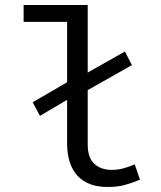

<svg xmlns="http://www.w3.org/2000/svg" viewBox="-20 -732 640 764"><path d="M139 -271 110 -325 251 -407 316 -436 477 -527 505 -473 316 -366 251 -337ZM407 12Q330 12 288.5 -32.5Q247 -77 247 -163V-645H74V-712H329V-157Q329 -105 355 -80.5Q381 -56 425 -56Q446 -56 468.5 -61.5Q491 -67 516 -78L537 -17Q503 -3 475 4.5Q447 12 407 12Z"/></svg>

Font: Source Code Pro
Style: Regular
Weight: 400
Monospace: yes
Designer: Paul D. Hunt, Teo Tuominen
Foundry: Adobe Systems Incorporated
Version: Version 1.018;hotconv 1.0.116;makeotfexe 2.5.65601